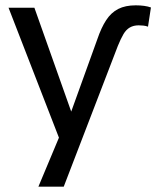

<svg xmlns="http://www.w3.org/2000/svg" viewBox="-20 -520 586 720"><path d="M345 -373Q360 -417 378.5 -445Q397 -473 423.5 -486.5Q450 -500 489 -500Q506 -500 520.5 -498Q535 -496 546 -492L535 -420Q527 -423 518 -424Q509 -425 500 -425Q481 -425 467 -417Q453 -409 443 -392Q433 -375 422 -348L219 180H124L212 -30L211 22L12 -491H109L254 -82H240Z"/></svg>

Font: Nunito Sans 10pt SemiCondensed Medium
Style: Regular
Weight: 500
Width: 4
Designer: Vernon Adams
Foundry: Vernon Adams
Version: Version 3.101;gftools[0.9.27]